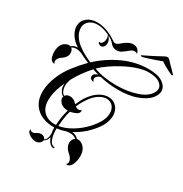

<svg xmlns="http://www.w3.org/2000/svg" viewBox="-224 -923 1292 1353"><g transform="rotate(30 422.0 -246.0)"><path d="M515 261Q511 261 509 260Q507 259 505 258Q516 250 516 236Q516 224 508.5 211.5Q501 199 493 192Q484 184 473.5 174Q463 164 455 145Q449 133 449 119Q449 105 455 92.5Q461 80 472 73Q465 66 452.5 61Q440 56 426 56H417Q403 56 391 59Q374 65 356.5 69Q339 73 322 75Q321 93 324.5 121.5Q328 150 340 173Q352 196 376 198V207Q354 208 339 190.5Q324 173 316 150Q313 163 305.5 175Q298 187 285 193Q284 206 271 217.5Q258 229 237 229Q224 229 208 223Q192 217 180 207Q168 197 165 186V183Q165 174 169 172Q171 179 176.5 181.5Q182 184 188 184Q201 184 210 177Q217 173 226 168Q235 163 250 163Q261 163 271 169Q281 175 284 186Q298 179 304 158.5Q310 138 309 125Q306 111 305 98.5Q304 86 304 77Q250 79 205 60Q160 41 133 0.5Q106 -40 106 -100Q106 -130 113.5 -164.5Q121 -199 138 -238Q161 -291 200.5 -342Q240 -393 283 -436Q263 -444 242.5 -453.5Q222 -463 203 -473Q185 -479 167 -481Q140 -481 126 -470Q134 -464 138 -454.5Q142 -445 142 -434Q142 -417 135 -406Q126 -390 115.5 -382.5Q105 -375 97 -369Q89 -364 81.5 -352.5Q74 -341 74 -330Q74 -321 81 -314Q79 -312 74 -312Q69 -312 62 -316Q49 -324 43 -343.5Q37 -363 37 -384Q37 -414 47 -436Q56 -456 72.5 -466.5Q89 -477 104 -477Q108 -477 111 -476.5Q114 -476 117 -475Q137 -493 164 -493H167Q141 -511 127 -525Q104 -550 93.5 -574.5Q83 -599 83 -621Q83 -662 115 -689Q147 -716 199 -716Q232 -716 271.5 -703.5Q311 -691 354 -662Q357 -662 364 -655Q369 -651 378 -651Q389 -651 399.5 -658Q410 -665 417 -672Q432 -686 454 -697.5Q476 -709 494 -709Q520 -709 534 -694.5Q548 -680 550 -662Q544 -671 528 -671Q512 -671 498 -660.5Q484 -650 473 -640Q460 -630 446.5 -621.5Q433 -613 412 -613Q408 -613 404.5 -613Q401 -613 396 -614Q386 -616 375.5 -623.5Q365 -631 358 -641Q353 -646 347 -652Q341 -658 339 -659Q332 -664 324.5 -668Q317 -672 310 -675Q313 -672 314 -670Q333 -649 333 -623Q333 -606 324 -594.5Q315 -583 302 -583Q293 -583 283 -590Q276 -595 276 -600Q276 -605 283 -603Q291 -601 299 -610Q307 -619 310 -631Q311 -635 311.5 -639.5Q312 -644 312 -648Q312 -656 310 -664Q308 -672 303 -679Q251 -703 209 -703Q166 -703 140.5 -681Q115 -659 115 -624Q115 -603 125 -580Q135 -557 157 -533Q178 -511 213 -489Q248 -467 295 -447Q374 -521 473 -566.5Q572 -612 676 -612Q754 -612 792.5 -585Q831 -558 831 -521Q831 -489 801.5 -456Q772 -423 712 -401Q678 -388 639.5 -382.5Q601 -377 561 -377Q486 -377 412 -394Q403 -393 396 -389.5Q389 -386 385 -381Q374 -372 374 -358Q374 -352 378 -348Q383 -344 382 -342Q381 -340 377 -340Q370 -340 360.5 -346.5Q351 -353 351 -366Q351 -379 362 -388Q373 -397 388 -400Q375 -403 362 -407Q349 -411 338 -415Q309 -384 282 -346.5Q255 -309 233 -268Q233 -267 232.5 -266.5Q232 -266 232 -264Q228 -253 225.5 -240.5Q223 -228 223 -216Q223 -195 230.5 -177Q238 -159 250 -153L254 -151Q260 -160 270.5 -164.5Q281 -169 292 -169Q305 -169 313 -165Q327 -160 335 -153Q343 -146 350 -138Q360 -161 371.5 -182.5Q383 -204 397 -222Q429 -263 463.5 -281.5Q498 -300 528 -300Q569 -300 595.5 -272Q622 -244 622 -200Q622 -177 613 -149.5Q604 -122 584 -93Q556 -53 516.5 -17.5Q477 18 431 41L432 42Q463 45 483 68Q485 67 488 67Q491 67 493 67Q512 67 531 81.5Q550 96 559 122Q565 138 565 163Q565 191 555.5 219Q546 247 528 257Q520 261 515 261ZM531 -398Q626 -398 701 -424Q751 -441 778 -469.5Q805 -498 805 -525Q805 -551 776.5 -571.5Q748 -592 687 -592Q648 -592 600.5 -576.5Q553 -561 505 -536Q457 -511 416 -482.5Q375 -454 349 -428Q388 -413 435 -405.5Q482 -398 531 -398ZM324 54Q371 46 416.5 20.5Q462 -5 500.5 -41Q539 -77 564 -116Q580 -140 587 -162.5Q594 -185 594 -204Q594 -239 574.5 -261Q555 -283 523 -283Q498 -283 468 -266Q438 -249 409 -210Q380 -170 362 -127Q375 -117 390 -117Q403 -117 409 -126Q412 -123 412 -118Q412 -99 390.5 -88.5Q369 -78 344 -74Q335 -43 330.5 -10.5Q326 22 324 54ZM306 56Q307 28 312 -5.5Q317 -39 327 -73Q308 -73 296 -77Q271 -85 258 -104Q245 -123 249 -139Q249 -141 251 -145H250Q240 -145 228 -162Q216 -179 213 -197Q212 -201 212 -210Q212 -215 212 -220Q212 -225 213 -229Q209 -221 205.5 -212.5Q202 -204 199 -196Q184 -160 177.5 -128.5Q171 -97 171 -71Q171 -5 209 27.5Q247 60 306 56ZM836 -656Q832 -656 813.5 -665Q795 -674 773 -686.5Q751 -699 736 -710Q713 -701 682.5 -690.5Q652 -680 626 -672Q600 -664 591 -663Q586 -662 582 -664.5Q578 -667 579 -668Q580 -670 598 -678.5Q616 -687 638 -698Q660 -709 673 -716Q696 -728 716 -739Q736 -750 743 -751Q749 -752 754 -751Q759 -750 770.5 -738Q782 -726 795 -712Q801 -706 813 -694Q825 -682 835 -671.5Q845 -661 844 -659Q843 -656 836 -656Z"/></g></svg>

Font: Fleur De Leah
Style: Regular
Weight: 400
Designer: Robert E. Leuschke
Foundry: Robert E. Leuschke
Version: Version 1.010; ttfautohint (v1.8.3)